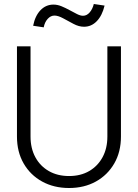

<svg xmlns="http://www.w3.org/2000/svg" viewBox="-20 -930 690 962"><path d="M326 12Q250 12 191 -20.5Q132 -53 98.5 -111Q65 -169 65 -246V-698H133V-246Q133 -187 157 -142.5Q181 -98 224.5 -73Q268 -48 326 -48Q384 -48 427 -73Q470 -98 494 -142.5Q518 -187 518 -246V-698H586V-246Q586 -169 552.5 -111Q519 -53 460.5 -20.5Q402 12 326 12ZM199 -793 146 -801Q156 -851 183 -879Q210 -907 248 -907Q268 -907 288.5 -898.5Q309 -890 329 -879Q349 -868 366 -859.5Q383 -851 396 -851Q415 -851 429.5 -868Q444 -885 450 -910L504 -902Q492 -852 465 -824Q438 -796 401 -796Q375 -796 348 -810.5Q321 -825 296 -838.5Q271 -852 253 -852Q234 -852 219 -835.5Q204 -819 199 -793Z"/></svg>

Font: Azeret Mono ExtraLight
Style: Regular
Weight: 250
Designer: Martin Vácha
Foundry: Displaay
Version: Version 1.002